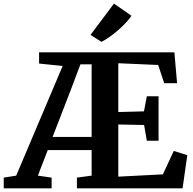

<svg xmlns="http://www.w3.org/2000/svg" viewBox="-62 -1029 1053 1049"><path d="M438.6 -69.4V-209.1H199L144.9 -69.4L220 -58.6V0H-41.6V-58.6L26.4 -69.4L280.4 -668.6L151.6 -681.7V-743H890.8L905.5 -574.3H835.1L802.2 -674L584.3 -683.5V-416.9L724.6 -420.6L740.2 -502.9H804.3V-260.1H740.2L725.3 -346.1L584.3 -348.9V-63.9L828 -76.4L887.2 -204.3L961.3 -181.3L935.5 0H358.2V-58.6ZM438.6 -280.7V-677.6H377.5L325.9 -540.9L225.3 -280.7ZM492.6 -800.6H492L432.5 -838.4L560.6 -1009.2L656.2 -943Q645.5 -926.2 626.9 -906.2Q608.4 -886.3 585.6 -866.1Q562.9 -845.9 538.7 -828.8Q514.5 -811.7 492.6 -800.6Z"/></svg>

Font: Merriweather 7pt Light
Style: Regular
Weight: 300
Designer: Eben Sorkin
Foundry: Eben Sorkin
Version: Version 2.200;gftools[0.9.31]